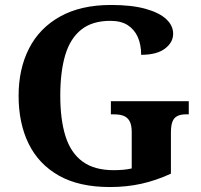

<svg xmlns="http://www.w3.org/2000/svg" viewBox="-20 -744 809 774"><path d="M423 10Q299 10 217.5 -36Q136 -82 95.5 -164.5Q55 -247 55 -358Q55 -466 97 -548.5Q139 -631 222.5 -677.5Q306 -724 428 -724Q511 -724 566.5 -708.5Q622 -693 650 -667Q678 -641 678 -608Q678 -573 645 -548Q612 -523 549 -523Q549 -564 535.5 -594.5Q522 -625 495 -642.5Q468 -660 425 -660Q352 -660 307.5 -624.5Q263 -589 243 -522Q223 -455 223 -358Q223 -262 244 -195Q265 -128 312.5 -93Q360 -58 438 -58Q457 -58 475.5 -59.5Q494 -61 511 -65V-212Q511 -239 503 -254.5Q495 -270 479.5 -276.5Q464 -283 440 -283H427V-336H741V-283H728Q708 -283 694.5 -276Q681 -269 675 -253Q669 -237 669 -208V-44Q611 -17 551 -3.5Q491 10 423 10Z"/></svg>

Font: Noto Serif Kannada
Style: Regular
Weight: 400
Designer: Universal Thirst, Indian Type Foundry and the Monotype Design Team
Foundry: Monotype Imaging Inc.
Version: Version 2.003